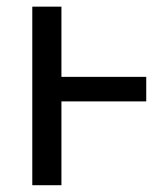

<svg xmlns="http://www.w3.org/2000/svg" viewBox="-20 -544 487 566"><path d="M411.1 -317.4V-245.1H161.1V2H75.2V-524.4H161.1V-317.4Z"/></svg>

Font: Gen Shin Gothic Regular
Style: Regular
Weight: 400
Designer: [Source Han Sans]
Ryoko NISHIZUKA  (kana & ideographs); Paul D. Hunt (Latin, Greek & Cyrillic); Wenlong ZHANG  (bopomofo
Version: Version 1.002.20150607